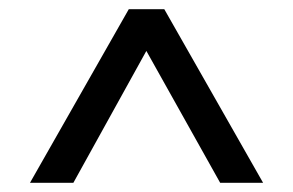

<svg xmlns="http://www.w3.org/2000/svg" viewBox="-20 -720 635 416"><path d="M259 -700H336L550 -324H457L279 -642H315L139 -324H45Z"/></svg>

Font: Pathway Extreme 12pt SemiBold
Style: Regular
Weight: 600
Version: Version 1.001;gftools[0.9.26]